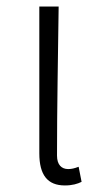

<svg xmlns="http://www.w3.org/2000/svg" viewBox="-20 -553 310 586"><path d="M178 13C201 13 217 8 229 2L220 -44C207 -39 198 -37 188 -37C168 -37 154 -50 154 -78C154 -225 157 -379 159 -533H100V-85C100 -19 125 13 178 13Z"/></svg>

Font: Noto Sans Japanese Light
Style: Regular
Weight: 300
Designer: Ryoko NISHIZUKA (kana & ideographs); Paul D. Hunt (Latin, Greek & Cyrillic); Wenlong ZHANG (bopomofo); Sandoll Communica
Foundry: Adobe Systems Incorporated
Version: Version 1.000;PS 1;hotconv 1.0.78;makeotf.lib2.5.61930